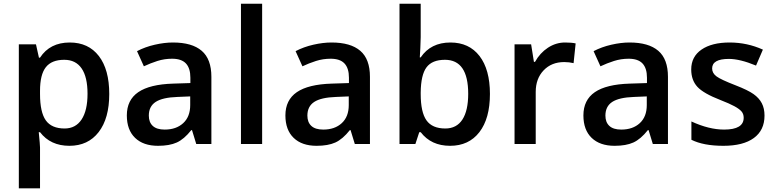

<svg xmlns="http://www.w3.org/2000/svg" viewBox="-20 -780 4203 1040"><path d="M356 9.8Q253.4 9.8 196.8 -64H189.9Q196.8 4.4 196.8 19V240.2H82V-540H174.8Q178.7 -524.9 190.9 -467.8H196.8Q250.5 -549.8 357.9 -549.8Q459 -549.8 515.4 -476.6Q571.8 -403.3 571.8 -271Q571.8 -138.7 514.4 -64.5Q457 9.8 356 9.8ZM328.1 -456.1Q259.8 -456.1 228.3 -416Q196.8 -376 196.8 -288.1V-271Q196.8 -172.4 228 -128.2Q259.3 -84 330.1 -84Q389.6 -84 421.9 -132.8Q454.1 -181.6 454.1 -272Q454.1 -362.8 422.1 -409.4Q390.1 -456.1 328.1 -456.1Z M1043 0 1020 -75.2H1016.1Q977.1 -25.9 937.5 -8.1Q897.9 9.8 835.9 9.8Q756.3 9.8 711.7 -33.2Q667 -76.2 667 -154.8Q667 -238.3 729 -280.8Q791 -323.2 918 -327.1L1011.2 -330.1V-358.9Q1011.2 -410.6 987.1 -436.3Q962.9 -461.9 912.1 -461.9Q870.6 -461.9 832.5 -449.7Q794.4 -437.5 759.3 -420.9L722.2 -502.9Q766.1 -525.9 818.4 -537.8Q870.6 -549.8 917 -549.8Q1020 -549.8 1072.5 -504.9Q1125 -460 1125 -363.8V0ZM872.1 -78.1Q934.6 -78.1 972.4 -113Q1010.3 -147.9 1010.3 -210.9V-257.8L940.9 -254.9Q859.9 -252 823 -227.8Q786.1 -203.6 786.1 -153.8Q786.1 -117.7 807.6 -97.9Q829.1 -78.1 872.1 -78.1Z M1399.9 0H1285.2V-759.8H1399.9Z M1901.9 0 1878.9 -75.2H1875Q1835.9 -25.9 1796.4 -8.1Q1756.8 9.8 1694.8 9.8Q1615.2 9.8 1570.6 -33.2Q1525.9 -76.2 1525.9 -154.8Q1525.9 -238.3 1587.9 -280.8Q1649.9 -323.2 1776.9 -327.1L1870.1 -330.1V-358.9Q1870.1 -410.6 1845.9 -436.3Q1821.8 -461.9 1771 -461.9Q1729.5 -461.9 1691.4 -449.7Q1653.3 -437.5 1618.2 -420.9L1581.1 -502.9Q1625 -525.9 1677.2 -537.8Q1729.5 -549.8 1775.9 -549.8Q1878.9 -549.8 1931.4 -504.9Q1983.9 -460 1983.9 -363.8V0ZM1731 -78.1Q1793.5 -78.1 1831.3 -113Q1869.1 -147.9 1869.1 -210.9V-257.8L1799.8 -254.9Q1718.8 -252 1681.9 -227.8Q1645 -203.6 1645 -153.8Q1645 -117.7 1666.5 -97.9Q1688 -78.1 1731 -78.1Z M2419.9 -549.8Q2521 -549.8 2577.4 -476.6Q2633.8 -403.3 2633.8 -271Q2633.8 -138.2 2576.7 -64.2Q2519.5 9.8 2418 9.8Q2315.4 9.8 2258.8 -64H2251L2230 0H2144V-759.8H2258.8V-579.1Q2258.8 -559.1 2256.8 -519.5Q2254.9 -480 2253.9 -469.2H2258.8Q2313.5 -549.8 2419.9 -549.8ZM2390.1 -456.1Q2320.8 -456.1 2290.3 -415.3Q2259.8 -374.5 2258.8 -278.8V-271Q2258.8 -172.4 2290 -128.2Q2321.3 -84 2392.1 -84Q2453.1 -84 2484.6 -132.3Q2516.1 -180.7 2516.1 -272Q2516.1 -456.1 2390.1 -456.1Z M3041 -549.8Q3075.7 -549.8 3098.1 -544.9L3086.9 -438Q3062.5 -443.8 3036.1 -443.8Q2967.3 -443.8 2924.6 -398.9Q2881.8 -354 2881.8 -282.2V0H2767.1V-540H2856.9L2872.1 -444.8H2877.9Q2904.8 -493.2 2948 -521.5Q2991.2 -549.8 3041 -549.8Z M3516.1 0 3493.2 -75.2H3489.3Q3450.2 -25.9 3410.6 -8.1Q3371.1 9.8 3309.1 9.8Q3229.5 9.8 3184.8 -33.2Q3140.1 -76.2 3140.1 -154.8Q3140.1 -238.3 3202.1 -280.8Q3264.2 -323.2 3391.1 -327.1L3484.4 -330.1V-358.9Q3484.4 -410.6 3460.2 -436.3Q3436 -461.9 3385.3 -461.9Q3343.8 -461.9 3305.7 -449.7Q3267.6 -437.5 3232.4 -420.9L3195.3 -502.9Q3239.3 -525.9 3291.5 -537.8Q3343.8 -549.8 3390.1 -549.8Q3493.2 -549.8 3545.7 -504.9Q3598.1 -460 3598.1 -363.8V0ZM3345.2 -78.1Q3407.7 -78.1 3445.6 -113Q3483.4 -147.9 3483.4 -210.9V-257.8L3414.1 -254.9Q3333 -252 3296.1 -227.8Q3259.3 -203.6 3259.3 -153.8Q3259.3 -117.7 3280.8 -97.9Q3302.2 -78.1 3345.2 -78.1Z M4121.1 -153.8Q4121.1 -74.7 4063.5 -32.5Q4005.9 9.8 3898.4 9.8Q3790.5 9.8 3725.1 -22.9V-122.1Q3820.3 -78.1 3902.3 -78.1Q4008.3 -78.1 4008.3 -142.1Q4008.3 -162.6 3996.6 -176.3Q3984.9 -189.9 3958 -204.6Q3931.2 -219.2 3883.3 -237.8Q3790 -273.9 3757.1 -310.1Q3724.1 -346.2 3724.1 -403.8Q3724.1 -473.1 3780 -511.5Q3835.9 -549.8 3932.1 -549.8Q4027.3 -549.8 4112.3 -511.2L4075.2 -424.8Q3987.8 -460.9 3928.2 -460.9Q3837.4 -460.9 3837.4 -409.2Q3837.4 -383.8 3861.1 -366.2Q3884.8 -348.6 3964.4 -317.9Q4031.2 -292 4061.5 -270.5Q4091.8 -249 4106.4 -220.9Q4121.1 -192.9 4121.1 -153.8Z"/></svg>

Font: f0_58770          
Style: Regular
Weight: 600
Foundry: Ascender Corporation
Version: Version 1.10